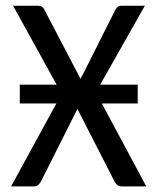

<svg xmlns="http://www.w3.org/2000/svg" viewBox="-20 -662 559 682"><path d="M181.2 -361.3 26.4 -641.6H115.2Q125 -641.6 129.2 -638.2Q133.3 -634.8 136.7 -629.4L266.1 -381.8Q267.1 -384.8 268.8 -387.9Q270.5 -391.1 272.5 -394L390.1 -627.9Q394 -634.3 398.4 -637.9Q402.8 -641.6 409.7 -641.6H494.6L335.9 -361.3H469.2V-294.4H341.8L499.5 0H411.6Q401.9 0 396.2 -5.4Q390.6 -10.7 387.2 -16.6L254.9 -275.4L250.5 -266.1L125 -16.6Q121.1 -10.3 116 -5.1Q110.8 0 102.5 0H19.5L180.2 -294.4H50.3V-361.3Z"/></svg>

Font: Carlito
Style: Regular
Weight: 400
Designer: Lukasz Dziedzic
Foundry: tyPoland Lukasz Dziedzic
Version: Version 1.103; Beta1; all basic design good, some composites